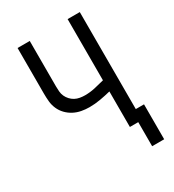

<svg xmlns="http://www.w3.org/2000/svg" viewBox="-212 -852 1024 1133"><g transform="rotate(-30 300.0 -285.5)"><path d="M486 164V0H429V-242Q393 -233 356 -226.5Q319 -220 282 -220Q255 -220 228 -225Q201 -230 177 -242.5Q153 -255 134 -274.5Q115 -294 104 -319Q93 -344 90.5 -371Q88 -398 88 -425V-735H171V-425Q171 -408 172.5 -390.5Q174 -373 181 -357.5Q188 -342 200 -329Q212 -316 227 -308Q242 -300 259.5 -297Q277 -294 294 -294Q328 -294 362 -301.5Q396 -309 429 -318V-735H512V-74H568V164Z"/></g></svg>

Font: Nova
Style: Regular
Weight: 400
Monospace: yes
Designer: Belleve Invis
Foundry: Belleve Invis
Version: Version 24.1.4; ttfautohint (v1.8.4)